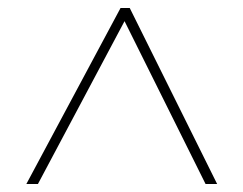

<svg xmlns="http://www.w3.org/2000/svg" viewBox="-20 -739 610 481"><path d="M46 -278 282 -719H305L524 -278H495L292 -686L75 -278Z"/></svg>

Font: Noto Sans Hebrew Thin
Style: Regular
Weight: 250
Designer: Monotype Design Team
Foundry: Monotype Imaging Inc.
Version: Version 2.003